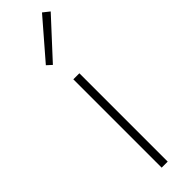

<svg xmlns="http://www.w3.org/2000/svg" viewBox="-282 -815 810 810"><g transform="rotate(-45 122.5 -410.0)"><path d="M211 -820 65 -651 87 -631 240 -797ZM141 -527H105V0H141Z"/></g></svg>

Font: Spoqa Han Sans Neo Thin
Style: Regular
Weight: 100
Designer: [Spoqa Han Sans Neo] Dong-huui Kim  Younghwa Kang  Yujin Lee  [Noto Sans] Ryoko NISHIZUKA  (kana & ideographs); Paul D. 
Foundry: Spoqa (http://www.spoqa-han-sans.com)
Version: Version 1.100;hotconv 1.0.109;makeotfexe 2.5.65596